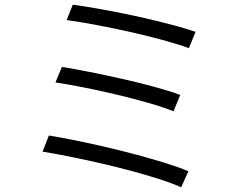

<svg xmlns="http://www.w3.org/2000/svg" viewBox="-20 -772 1040 813"><path d="M288.1 -752Q326.7 -747.1 379.2 -738Q431.6 -729 490.5 -717.3Q549.3 -705.6 607.9 -691.9Q666.5 -678.2 718.3 -664.3Q770 -650.4 808.1 -637.2L779.8 -567.9Q734.4 -585 667.5 -603Q600.6 -621.1 526.6 -637.7Q452.6 -654.3 383.1 -667.2Q313.5 -680.2 262.2 -687ZM242.2 -488.8Q293 -480.5 359.4 -467.3Q425.8 -454.1 496.6 -438.2Q567.4 -422.4 631.8 -404.8Q696.3 -387.2 743.2 -370.1L714.8 -300.8Q670.9 -318.4 607.9 -336.4Q544.9 -354.5 474.1 -371.3Q403.3 -388.2 335.7 -401.6Q268.1 -415 214.8 -422.9ZM187 -198.2Q237.3 -189.9 299.3 -177.5Q361.3 -165 428 -149.4Q494.6 -133.8 559.6 -116.5Q624.5 -99.1 680.9 -81.5Q737.3 -64 777.8 -46.9L747.1 21Q707.5 3.4 651.1 -14.6Q594.7 -32.7 529.8 -50Q464.8 -67.4 397.9 -82.5Q331.1 -97.7 269.8 -109.9Q208.5 -122.1 160.2 -129.9Z"/></svg>

Font: Shanggu Mono N
Style: Regular
Weight: 350
Designer: GuiWonder
Version: Version 1.021